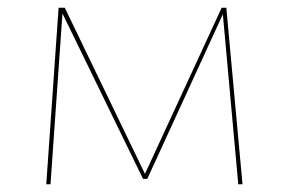

<svg xmlns="http://www.w3.org/2000/svg" viewBox="-20 -478 749 498"><path d="M598 0 558 -441 362 -14H351L142 -443L111 0H100L132 -458H148L356 -27L555 -458H567L609 0Z"/></svg>

Font: Ysabeau SC Hairline
Style: Regular
Weight: 100
Designer: Christian Thalmann (Catharsis Fonts)
Version: Version 0.003